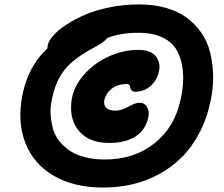

<svg xmlns="http://www.w3.org/2000/svg" viewBox="-20 -781 1005 862"><path d="M441.9 61Q312 61 221.2 8.1Q130.4 -44.9 93.5 -140.1Q56.6 -235.4 81.1 -356.9Q107.4 -484.9 192.9 -564Q192.9 -573.2 193.8 -577.1Q198.2 -597.2 219.5 -621.6Q240.7 -646 278.6 -670.7Q316.4 -695.3 363.8 -715.6Q411.1 -735.8 474.1 -748.5Q537.1 -761.2 603 -761.2Q669.9 -761.2 725.1 -745.6Q780.3 -730 818.6 -701.4Q856.9 -672.9 884.3 -633.3Q911.6 -593.8 923.3 -545.9Q935.1 -498 936.8 -443.4Q938.5 -388.7 925.8 -330.1Q909.7 -250 875.5 -184.8Q841.3 -119.6 795.4 -74.2Q749.5 -28.8 692.1 2Q634.8 32.7 572.3 46.9Q509.8 61 441.9 61ZM212.9 -334Q205.1 -299.8 207.3 -266.4Q209.5 -232.9 217.8 -203.1Q226.1 -173.3 246.1 -147.9Q266.1 -122.6 293.5 -104.2Q320.8 -85.9 361.1 -75.4Q401.4 -64.9 450.2 -64.9Q583 -64.9 674.8 -138.7Q766.6 -212.4 792 -339.8Q806.2 -405.3 801.3 -459.5Q796.4 -513.7 775.1 -552.7Q753.9 -591.8 709.2 -613Q664.6 -634.3 599.1 -633.8Q523.4 -633.8 461.9 -610.8Q447.8 -591.3 402.8 -567.9Q311 -519 270 -467.8Q229 -416.5 212.9 -334ZM470.2 -139.2Q377.9 -139.2 332.5 -195.3Q287.1 -251.5 303.2 -341.8Q315.4 -400.4 361.3 -450.4Q407.2 -500.5 471.2 -528.8Q535.2 -557.1 601.1 -557.1Q656.7 -557.1 679.4 -528.3Q702.1 -499.5 693.8 -460.9Q686 -421.9 656.7 -395.5Q627.4 -369.1 585 -369.1Q577.1 -369.1 571.8 -374.3Q566.4 -379.4 564.9 -387.2Q563.5 -403.8 549.8 -403.8Q507.3 -403.8 481 -382.6Q454.6 -361.3 448.2 -330.1Q444.3 -310.1 456.8 -297.1Q469.2 -284.2 499 -284.2Q524.9 -284.2 556.6 -302Q588.4 -319.8 605 -319.8Q628.9 -319.8 640.1 -300.5Q651.4 -281.2 646 -253.9Q633.3 -197.3 588.1 -168.2Q543 -139.2 470.2 -139.2Z"/></svg>

Font: Shantell Sans Normal
Style: Italic
Weight: 800
Italic angle: -11.31°
Designer: Stephen Nixon, Anya Danilova, Shantell Martin
Foundry: Arrow Type
Version: Version 1.006;[559af2be0]